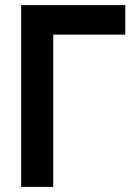

<svg xmlns="http://www.w3.org/2000/svg" viewBox="-20 -734 540 754"><path d="M63 0V-714H472V-598H189V0Z"/></svg>

Font: Noto Sans Mono ExtraCondensed
Style: Bold
Weight: 700
Width: 2
Designer: Monotype Design Team
Foundry: Monotype Imaging Inc.
Version: Version 2.014